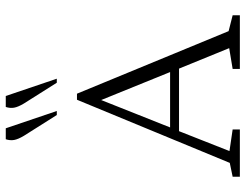

<svg xmlns="http://www.w3.org/2000/svg" viewBox="-113 -739 852 666"><g transform="rotate(-90 313.0 -406.0)"><path d="M33 0V-25L81 -35L300 -565H321L538 -39L593 -25V0H407V-25L479 -37L408 -211H191L122 -36L197 -25V0ZM204 -242H396L299 -481ZM247 -635 175 -749Q163 -769 160.5 -783Q158 -797 163 -812H201L261 -635ZM359 -635 287 -749Q275 -769 272.5 -783Q270 -797 275 -812H313L373 -635Z"/></g></svg>

Font: Spectral SC ExtraLight
Style: Regular
Weight: 275
Designer: Jean-Baptiste Levee
Foundry: Production Type
Version: Version 2.001